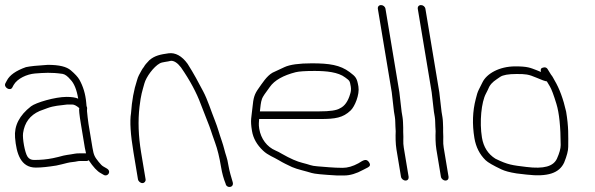

<svg xmlns="http://www.w3.org/2000/svg" viewBox="-23 -714 2340 755"><path d="M117.8 -55C139.8 -55 165 -57.7 198.3 -63L220.3 -68C236 -71.7 246.7 -75.5 263.8 -77C277.7 -78.2 282 -81 293.3 -81H318.3C321 -81 323.5 -82 325.8 -84C343.7 -57.2 359.5 -40.2 373.3 -33L385.4 -26C400.8 -17.6 417.3 -40.5 396.1 -52L384 -59C378.8 -61.7 372.5 -67.8 364.9 -77.5C349.5 -97 345.7 -102.8 340.6 -133L325 -227C322.5 -241.9 320.5 -264 319.2 -276.5C318.3 -286.1 321.8 -288 317.3 -297C317.2 -301.7 316.8 -306.3 316 -311C313 -344.5 304 -374.5 289 -401C283.3 -411 272.1 -423.2 255.4 -437.5C238.7 -451.8 210.4 -459 164.8 -459C123.2 -456.5 94.8 -453.5 79 -450C39.6 -436.1 14.6 -418.4 3.9 -397L-1.5 -387C-10.8 -371 17.3 -354 25.4 -370L30.7 -380C45.5 -405.4 82.6 -422.3 114.6 -425C150.1 -427.6 177.9 -430.1 223.1 -423.5C232.5 -421.9 242.8 -414.4 254 -401C268.4 -386.6 278.6 -361.6 284.5 -326C274.4 -330.7 259.2 -333 238.8 -333C193.9 -333 118.2 -310.8 99 -295.9C53.2 -260.4 32.3 -219.5 36.2 -173C41.4 -109.9 58.5 -55 117.8 -55ZM295 -227 310.6 -133C312 -125 313.5 -117.7 315.3 -111H289.5C281.4 -111 275.2 -110.5 270.4 -109.5C246 -104.7 238.3 -106.1 207 -97L185.1 -92C160.5 -87.1 137.7 -85 110.8 -85C99.5 -85 90.9 -89.3 85.2 -98C74.6 -113.8 64.8 -169.3 67.7 -190.5C73.5 -232 95.1 -261 132.8 -277.5C140.9 -280.5 151.3 -284.3 163.9 -289C188.5 -298.1 212.5 -299.5 241.1 -303H261.3C268.7 -303 277.8 -298.3 288.7 -289C286.9 -283.7 289 -263 295 -227Z M537 6C544.9 6 550.8 -1.1 549.5 -9L531.8 -115C521.2 -179.2 519.1 -238.9 525.6 -294.1C531.5 -343.9 535.8 -352.8 544.8 -385.9C551.8 -411.5 581.1 -451.7 605.6 -465C615.6 -470.5 635.6 -470.9 649.5 -475C662.3 -475 675.3 -466.3 688.6 -449C724.4 -397.4 749.9 -349.3 766.4 -304.7C772.9 -287.2 780.5 -267.7 789.2 -246.2C809.2 -196.5 803.3 -206.7 822.8 -153C832.1 -127.6 839.9 -95.6 846.3 -57C850.4 -32.3 856.4 -10.7 864.1 8C867.5 28.3 898.7 24.8 892 2C886.7 -15.8 879 -40.7 875.1 -64.2C872.7 -78.9 870.1 -90.1 867.5 -97.7C860.1 -119.4 857.7 -135.4 849 -160.2C838.8 -189 833.4 -212 822.5 -239C807.4 -276.4 793.9 -321.1 775.6 -355.5C757.1 -390.5 739.3 -424.4 714.7 -463C692.1 -494.3 666.3 -508 639.8 -504.4C608.3 -500 585.8 -495.7 564.4 -477.4C552.9 -465.8 545.9 -457 542.9 -451C539 -446.3 535.7 -441.3 532.9 -436C526.1 -422.9 520.2 -415.1 515.7 -398C503.4 -361.1 495.6 -318.1 492.2 -269C486.9 -237 490.1 -185.7 501.9 -115L519.5 -9C520.8 -1.1 529.1 6 537 6Z M999 -276C1001.2 -294 1002 -310.8 1007.4 -325.8C1009.9 -333 1020.2 -348.4 1038 -372C1056.3 -398.4 1091.5 -417.8 1139.4 -430C1152.4 -433.3 1177.4 -435 1214.2 -435C1260.1 -435 1306.8 -430.6 1334.4 -409.5C1351.4 -396.5 1352.4 -397.7 1356.3 -374C1358 -364 1357.3 -354.3 1354.1 -345C1345.7 -315.5 1332.2 -296.5 1313.6 -288C1301 -280 1275 -276 1231 -276ZM996 -246H1236C1295.8 -246 1325.6 -250.8 1355.9 -279.7C1372 -295 1391.7 -341.8 1386.4 -373.7C1380.8 -407.2 1376.3 -412.1 1351.9 -430.5C1314.7 -458.5 1272.1 -465 1203.1 -465C1152.9 -465 1117.1 -460 1095.7 -450.1C1079.8 -442.7 1064.1 -435.4 1048.7 -428.2C1025.6 -415.3 1007.3 -385.2 993.5 -366C977.5 -343.7 973.3 -329.4 969.8 -291.5C966.1 -252.3 960.4 -243.6 967.9 -199C972.6 -170.4 987.2 -144.5 1011.6 -121.5C1030.9 -103.2 1053.3 -96.2 1074.1 -83.5C1090.6 -73.4 1105.9 -66.4 1125.4 -57.1C1144 -48.6 1182.1 -40.4 1202.6 -33.8C1213.3 -30.3 1246.4 -27.1 1301.8 -24H1330.6C1353.3 -24 1378.1 -31.3 1404.9 -46L1424.3 -56C1433 -60.8 1434.2 -67.6 1427.9 -76.5C1417.2 -91.4 1406.4 -84.5 1386.6 -72C1364.6 -60 1343.9 -54 1324.4 -54C1288.7 -54 1253.2 -57.9 1225 -60C1198.3 -62 1197.4 -66.1 1165.2 -73.9C1146.1 -78.5 1118.1 -90.3 1084.8 -109.5C1076.6 -114.5 1068.6 -118.7 1060.7 -122C1026.6 -136.4 1003 -168.2 996.4 -207.5C993.3 -226.7 995.6 -233.5 996 -246Z M1583.8 -19 1564.9 -132.9C1560.9 -156.6 1564.5 -165.7 1562.5 -195L1562.5 -213C1561.7 -225.8 1562.2 -239.2 1559.9 -253L1556.4 -274L1547.5 -351L1492.9 -679C1491.5 -687.8 1483.9 -694 1475.4 -694C1467 -694 1461.5 -687.8 1462.9 -679L1517.5 -351L1526.2 -275L1529.7 -254C1531.9 -241 1531 -229.5 1531.9 -217L1533 -198C1532 -179 1532.3 -148.1 1535.9 -127L1553.8 -19C1555.2 -10.8 1563.5 -4 1571.8 -4C1580.2 -4 1585.2 -10.8 1583.8 -19Z M1740.8 -19 1721.9 -132.9C1717.9 -156.6 1721.5 -165.7 1719.5 -195L1719.5 -213C1718.7 -225.8 1719.2 -239.2 1716.9 -253L1713.4 -274L1704.5 -351L1649.9 -679C1648.5 -687.8 1640.9 -694 1632.4 -694C1624 -694 1618.5 -687.8 1619.9 -679L1674.5 -351L1683.2 -275L1686.7 -254C1688.9 -241 1688 -229.5 1688.9 -217L1690 -198C1689 -179 1689.3 -148.1 1692.9 -127L1710.8 -19C1712.2 -10.8 1720.5 -4 1728.8 -4C1737.2 -4 1742.2 -10.8 1740.8 -19Z M2127.4 -394C2128.4 -392 2132.2 -385.6 2138.9 -374.8C2145.5 -364 2154.3 -340.8 2165.1 -305.1C2176 -269.5 2181.5 -215.6 2181.8 -143.5C2181.8 -129.8 2176.9 -112 2167 -90C2152.8 -59.8 2116 -48.9 2046.8 -57.5C1991.7 -64.3 1974.6 -65.5 1925 -90C1896 -108.2 1878.4 -135.8 1872.2 -172.7C1862 -234.3 1869.9 -312.9 1887.9 -346C1892.2 -354 1896.5 -363 1900.9 -373C1911.5 -391.2 1922.9 -397.1 1943.5 -411.5C1954.6 -419.2 1976.2 -423 2008.2 -423C2043.6 -423 2054.6 -422.2 2086.5 -408.5C2107 -399.5 2120.6 -394.7 2127.4 -394ZM2104.2 -431C2099.9 -433 2094.2 -435.3 2087.1 -438C2062.5 -447.2 2052.8 -453 2003.2 -453C1940.3 -453 1890.5 -424.3 1874.1 -390L1859.8 -361.5C1855.3 -352.5 1851.3 -340.3 1847.9 -325C1835.2 -276.8 1833.5 -225.4 1842.5 -171C1848.4 -135.8 1863.1 -106.8 1886.5 -84C1895.4 -75.4 1916.2 -63.3 1948.9 -47.8C1961.9 -41.7 1980.5 -36.4 2008.5 -32L2047 -27.5C2131.2 -17.6 2176.4 -33.4 2195.5 -75C2206.1 -101.1 2211.4 -121.6 2211.4 -136.5C2211.6 -180.6 2213.4 -213.5 2203.2 -275C2191.9 -325 2176.8 -366 2157.7 -398C2152.8 -406.2 2149.8 -413.8 2144.1 -420L2131.7 -440C2127.2 -449 2119.5 -451.4 2108.6 -447C2103.6 -445 2102.1 -439.7 2104.2 -431Z"/></svg>

Font: MewTooHand
Style: WideLta
Weight: 400
Designer: Mew Too, Robert Jablonski
Version: Version 0.77